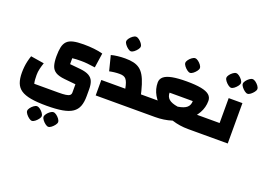

<svg xmlns="http://www.w3.org/2000/svg" viewBox="-164 -1177 2869 2100"><g transform="rotate(20 1271.0 -127.5)"><path d="M533 500Q518 500 498 485Q478 470 463 450Q448 430 448 415Q448 398 462.5 378.5Q477 359 497 344.5Q517 330 533 330Q550 330 569.5 344.5Q589 359 603.5 378.5Q618 398 618 415Q618 430 603 450Q588 470 568.5 485Q549 500 533 500ZM342 500Q327 500 307 485Q287 470 272 450Q257 430 257 415Q257 398 271.5 378.5Q286 359 306 344.5Q326 330 342 330Q359 330 378.5 344.5Q398 359 412.5 378.5Q427 398 427 415Q427 430 412 450Q397 470 377.5 485Q358 500 342 500ZM436 290Q326 290 253 277Q180 264 138 235.5Q96 207 78 159Q60 111 60 41Q60 7 63.5 -27Q67 -61 75 -95Q83 -129 94 -161L250 -136Q237 -98 228.5 -62Q220 -26 220 11Q220 42 222 66Q224 90 229 110H510Q563 110 594.5 105.5Q626 101 640 89.5Q654 78 654 57V-39L524 -52Q454 -59 417.5 -81.5Q381 -104 367.5 -146.5Q354 -189 354 -256Q354 -320 363.5 -363Q373 -406 398 -432Q423 -458 469.5 -469Q516 -480 590 -480Q722 -480 815 -455L790 -285Q735 -293 699 -296.5Q663 -300 628 -300Q599 -300 571 -299Q543 -298 524 -295V-226L648 -214Q713 -207 749 -186.5Q785 -166 799.5 -130Q814 -94 814 -39V41Q814 111 796 158.5Q778 206 735.5 235Q693 264 619.5 277Q546 290 436 290Z M1335 0V-180H1425V0ZM904 0V-180H1183Q1176 -218 1167 -243.5Q1158 -269 1145.5 -284Q1133 -299 1114.5 -305Q1096 -311 1070 -311Q1040 -311 1009 -307.5Q978 -304 952 -298L908 -472Q940 -481 983.5 -486Q1027 -491 1070 -491Q1126 -491 1167.5 -481.5Q1209 -472 1240 -449.5Q1271 -427 1294.5 -387Q1318 -347 1337 -286.5Q1356 -226 1375 -140V0ZM1425 0V-180Q1434 -180 1439.5 -155Q1445 -130 1445 -90Q1445 -48 1439.5 -24Q1434 0 1425 0ZM1100 -585Q1085 -585 1065 -600Q1045 -615 1030 -635Q1015 -655 1015 -670Q1015 -687 1029.5 -706.5Q1044 -726 1064 -740.5Q1084 -755 1100 -755Q1117 -755 1136.5 -740.5Q1156 -726 1170.5 -706.5Q1185 -687 1185 -670Q1185 -655 1170 -635Q1155 -615 1135.5 -600Q1116 -585 1100 -585Z M1595 0V-180Q1718 -180 1790 -191.5Q1862 -203 1892.5 -230.5Q1923 -258 1923 -305H1653Q1653 -258 1684 -230.5Q1715 -203 1786.5 -191.5Q1858 -180 1981 -180V0Q1880 0 1791.5 -28.5Q1703 -57 1636 -107Q1569 -157 1531 -223Q1493 -289 1493 -365Q1493 -407 1524.5 -433.5Q1556 -460 1621 -472.5Q1686 -485 1788 -485Q1892 -485 1957 -472.5Q2022 -460 2052.5 -433.5Q2083 -407 2083 -365Q2083 -289 2045.5 -222.5Q2008 -156 1941.5 -106Q1875 -56 1786 -28Q1697 0 1595 0ZM1425 0V-180H1595V0ZM1981 0V-180H2151V0ZM1425 0Q1416 0 1410.5 -24Q1405 -48 1405 -90Q1405 -130 1410.5 -155Q1416 -180 1425 -180ZM2151 0V-180Q2160 -180 2165.5 -155Q2171 -130 2171 -90Q2171 -48 2165.5 -24Q2160 0 2151 0ZM1788 -585Q1773 -585 1753 -600Q1733 -615 1718 -635Q1703 -655 1703 -670Q1703 -687 1717.5 -706.5Q1732 -726 1752 -740.5Q1772 -755 1788 -755Q1805 -755 1824.5 -740.5Q1844 -726 1858.5 -706.5Q1873 -687 1873 -670Q1873 -655 1858 -635Q1843 -615 1823.5 -600Q1804 -585 1788 -585Z M2151 0V-180H2362L2281 -99V-470H2441V0ZM2151 0Q2142 0 2136.5 -24Q2131 -48 2131 -90Q2131 -130 2136.5 -155Q2142 -180 2151 -180ZM2266 -585Q2251 -585 2231 -600Q2211 -615 2196 -635Q2181 -655 2181 -670Q2181 -687 2195.5 -706.5Q2210 -726 2230 -740.5Q2250 -755 2266 -755Q2283 -755 2302.5 -740.5Q2322 -726 2336.5 -706.5Q2351 -687 2351 -670Q2351 -655 2336 -635Q2321 -615 2301.5 -600Q2282 -585 2266 -585ZM2457 -585Q2442 -585 2422 -600Q2402 -615 2387 -635Q2372 -655 2372 -670Q2372 -687 2386.5 -706.5Q2401 -726 2421 -740.5Q2441 -755 2457 -755Q2474 -755 2493.5 -740.5Q2513 -726 2527.5 -706.5Q2542 -687 2542 -670Q2542 -655 2527 -635Q2512 -615 2492.5 -600Q2473 -585 2457 -585Z"/></g></svg>

Font: Changa ExtraBold
Style: Regular
Weight: 800
Designer: Eduardo Rodriguez Tunni
Foundry: Eduardo Rodriguez Tunni
Version: Version 3.002; ttfautohint (v1.8.2)